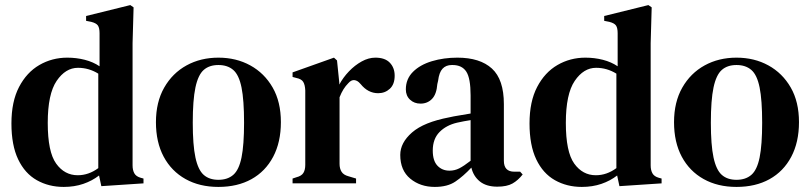

<svg xmlns="http://www.w3.org/2000/svg" viewBox="-20 -722 3191 756"><path d="M231 14Q172 14 125 -12.5Q78 -39 51.5 -94.5Q25 -150 25 -236Q25 -322 55 -379.5Q85 -437 135 -466Q185 -495 245 -495Q281 -495 314 -486.5Q347 -478 372 -461V-591Q372 -612 365.5 -621.5Q359 -631 339 -636L319 -640V-659L493 -702L506 -693L502 -552V-71Q502 -52 509 -39.5Q516 -27 534 -22L545 -19V0L379 11L370 -31Q343 -10 308 2Q273 14 231 14ZM286 -32Q329 -32 367 -60V-432Q330 -455 287 -455Q238 -455 203 -403.5Q168 -352 168 -238Q168 -124 201 -78Q234 -32 286 -32Z M840 14Q766 14 710.5 -17Q655 -48 624.5 -105Q594 -162 594 -241Q594 -320 626.5 -377Q659 -434 714.5 -464.5Q770 -495 840 -495Q910 -495 965.5 -464.5Q1021 -434 1053.5 -377.5Q1086 -321 1086 -241Q1086 -162 1055.5 -104.5Q1025 -47 970 -16.5Q915 14 840 14ZM840 -14Q876 -14 898.5 -33.5Q921 -53 931 -102Q941 -151 941 -239Q941 -328 931 -377.5Q921 -427 898.5 -446.5Q876 -466 840 -466Q804 -466 782 -446.5Q760 -427 749.5 -377.5Q739 -328 739 -239Q739 -151 749.5 -102Q760 -53 782 -33.5Q804 -14 840 -14Z M1132 0V-19L1147 -24Q1167 -29 1174.5 -41Q1182 -53 1182 -73V-366Q1181 -388 1174 -399.5Q1167 -411 1147 -415L1132 -419V-437L1295 -495L1307 -484L1316 -396V-389Q1331 -417 1354 -441Q1377 -465 1404 -480Q1431 -495 1458 -495Q1496 -495 1515 -475Q1534 -455 1534 -424Q1534 -390 1515 -372.5Q1496 -355 1469 -355Q1429 -355 1400 -391L1398 -393Q1388 -405 1375.5 -406.5Q1363 -408 1351 -394Q1341 -384 1332.5 -370.5Q1324 -357 1317 -339V-77Q1317 -58 1325 -45.5Q1333 -33 1352 -28L1382 -19V0Z M1692 14Q1635 14 1595.5 -18.5Q1556 -51 1556 -112Q1556 -160 1602.5 -200.5Q1649 -241 1749 -260Q1766 -264 1788.5 -267.5Q1811 -271 1833 -275V-346Q1833 -414 1816 -440Q1799 -466 1762 -466H1759Q1736 -466 1722.5 -451.5Q1709 -437 1705 -404L1702 -391Q1699 -351 1681 -332.5Q1663 -314 1636 -314Q1611 -314 1594.5 -329.5Q1578 -345 1578 -370Q1578 -411 1606 -439Q1634 -467 1680.5 -481Q1727 -495 1781 -495Q1870 -495 1917 -452Q1964 -409 1964 -312V-89Q1964 -46 2005 -46H2028L2038 -35Q2020 -12 1998 0.5Q1976 13 1938 13Q1895 13 1869.5 -7.5Q1844 -28 1836 -62Q1804 -28 1773 -7Q1742 14 1692 14ZM1750 -50Q1770 -50 1788 -59Q1806 -68 1833 -89V-249Q1807 -245 1780 -239Q1737 -229 1710.5 -202Q1684 -175 1684 -129Q1684 -89 1702.5 -69.5Q1721 -50 1750 -50Z M2271 14Q2212 14 2165 -12.5Q2118 -39 2091.5 -94.5Q2065 -150 2065 -236Q2065 -322 2095 -379.5Q2125 -437 2175 -466Q2225 -495 2285 -495Q2321 -495 2354 -486.5Q2387 -478 2412 -461V-591Q2412 -612 2405.5 -621.5Q2399 -631 2379 -636L2359 -640V-659L2533 -702L2546 -693L2542 -552V-71Q2542 -52 2549 -39.5Q2556 -27 2574 -22L2585 -19V0L2419 11L2410 -31Q2383 -10 2348 2Q2313 14 2271 14ZM2326 -32Q2369 -32 2407 -60V-432Q2370 -455 2327 -455Q2278 -455 2243 -403.5Q2208 -352 2208 -238Q2208 -124 2241 -78Q2274 -32 2326 -32Z M2880 14Q2806 14 2750.5 -17Q2695 -48 2664.5 -105Q2634 -162 2634 -241Q2634 -320 2666.5 -377Q2699 -434 2754.5 -464.5Q2810 -495 2880 -495Q2950 -495 3005.5 -464.5Q3061 -434 3093.5 -377.5Q3126 -321 3126 -241Q3126 -162 3095.5 -104.5Q3065 -47 3010 -16.5Q2955 14 2880 14ZM2880 -14Q2916 -14 2938.5 -33.5Q2961 -53 2971 -102Q2981 -151 2981 -239Q2981 -328 2971 -377.5Q2961 -427 2938.5 -446.5Q2916 -466 2880 -466Q2844 -466 2822 -446.5Q2800 -427 2789.5 -377.5Q2779 -328 2779 -239Q2779 -151 2789.5 -102Q2800 -53 2822 -33.5Q2844 -14 2880 -14Z"/></svg>

Font: DeepMind Serif Text
Style: Regular
Weight: 400
Designer: Frank Grießhammer / Modifications: Colophon Foundry
Foundry: Colophon Foundry
Version: Version 5.003; ttfautohint (v1.8.2)